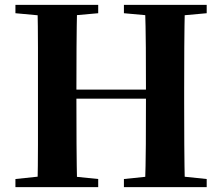

<svg xmlns="http://www.w3.org/2000/svg" viewBox="-20 -764 907 784"><path d="M43 0V-33L195 -49H224L381 -33V0ZM133 0Q135 -86 135 -173Q135 -260 135 -349V-394Q135 -483 135 -570Q135 -657 133 -744H295Q293 -658 292.5 -570.5Q292 -483 292 -394V-365Q292 -267 292.5 -177Q293 -87 295 0ZM214 -361V-398H654V-361ZM486 0V-33L641 -49H670L824 -33V0ZM572 0Q575 -86 575.5 -175Q576 -264 576 -365V-394Q576 -483 575.5 -570Q575 -657 572 -744H735Q733 -658 732.5 -570.5Q732 -483 732 -394V-349Q732 -262 732.5 -174.5Q733 -87 735 0ZM43 -710V-744H381V-710L224 -696H195ZM486 -710V-744H824V-710L670 -696H641Z"/></svg>

Font: Noto Serif JP ExtraLight ExtraBold
Style: Regular
Weight: 800
Version: Version 2.003-H1;hotconv 1.1.1;makeotfexe 2.6.0